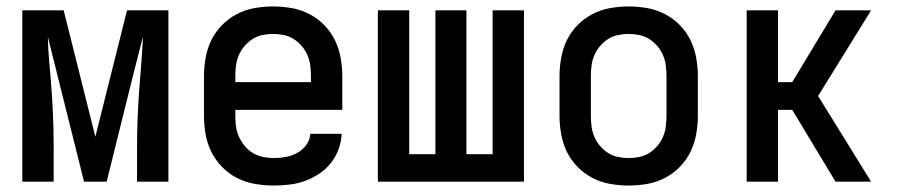

<svg xmlns="http://www.w3.org/2000/svg" viewBox="-20 -562 2790 594"><path d="M310 0H240L128 -448Q129 -405 133 -362.5Q137 -320 140 -277Q143 -234 144.5 -191.5Q146 -149 146 -106V0H49V-530H177L275 -139L373 -530H501V0H404V-106Q404 -148 405.5 -190Q407 -232 410 -274Q413 -316 416.5 -358Q420 -400 422 -442V-448L386 -306Z M827 12Q798 12 769 7Q740 2 714 -11Q688 -24 667.5 -45Q647 -66 634 -92Q621 -118 616 -147Q611 -176 611 -205V-325Q611 -354 616 -382.5Q621 -411 633.5 -437Q646 -463 666.5 -484Q687 -505 713 -518.5Q739 -532 767.5 -537Q796 -542 825 -542Q854 -542 882.5 -537Q911 -532 937 -518.5Q963 -505 983.5 -484Q1004 -463 1016.5 -437Q1029 -411 1034 -382.5Q1039 -354 1039 -325V-222H708V-205Q708 -188 710 -171.5Q712 -155 719 -139.5Q726 -124 737 -110.5Q748 -97 762.5 -88.5Q777 -80 793.5 -76.5Q810 -73 827 -73Q846 -73 864.5 -76.5Q883 -80 899.5 -89Q916 -98 927.5 -113.5Q939 -129 940 -148H1037Q1036 -124 1027.5 -100.5Q1019 -77 1003.5 -57.5Q988 -38 967.5 -24.5Q947 -11 924 -2.5Q901 6 876.5 9Q852 12 827 12ZM708 -308H942V-325Q942 -342 940 -358.5Q938 -375 931.5 -390.5Q925 -406 914 -419Q903 -432 889 -441Q875 -450 858.5 -453.5Q842 -457 825 -457Q808 -457 791.5 -453.5Q775 -450 761 -441Q747 -432 736 -419Q725 -406 718.5 -390.5Q712 -375 710 -358.5Q708 -342 708 -325Z M1149 0V-530H1246V-85H1327V-530H1423V-85H1504V-530H1601V0Z M1925 12Q1896 12 1867.5 7Q1839 2 1813 -11.5Q1787 -25 1766.5 -46Q1746 -67 1733.5 -93Q1721 -119 1716 -147.5Q1711 -176 1711 -205V-325Q1711 -354 1716 -382.5Q1721 -411 1733.5 -437Q1746 -463 1766.5 -484Q1787 -505 1813 -518.5Q1839 -532 1867.5 -537Q1896 -542 1925 -542Q1954 -542 1982.5 -537Q2011 -532 2037 -518.5Q2063 -505 2083.5 -484Q2104 -463 2116.5 -437Q2129 -411 2134 -382.5Q2139 -354 2139 -325V-205Q2139 -176 2134 -147.5Q2129 -119 2116.5 -93Q2104 -67 2083.5 -46Q2063 -25 2037 -11.5Q2011 2 1982.5 7Q1954 12 1925 12ZM1925 -73Q1942 -73 1958.5 -76.5Q1975 -80 1989 -89Q2003 -98 2014 -111Q2025 -124 2031.5 -139.5Q2038 -155 2040 -171.5Q2042 -188 2042 -205V-325Q2042 -342 2040 -358.5Q2038 -375 2031.5 -390.5Q2025 -406 2014 -419Q2003 -432 1989 -441Q1975 -450 1958.5 -453.5Q1942 -457 1925 -457Q1908 -457 1891.5 -453.5Q1875 -450 1861 -441Q1847 -432 1836 -419Q1825 -406 1818.5 -390.5Q1812 -375 1810 -358.5Q1808 -342 1808 -325V-205Q1808 -188 1810 -171.5Q1812 -155 1818.5 -139.5Q1825 -124 1836 -111Q1847 -98 1861 -89Q1875 -80 1891.5 -76.5Q1908 -73 1925 -73Z M2290 0V-530H2387V-308H2431L2565 -530H2675L2511 -265L2675 0H2565L2431 -222H2387V0Z"/></svg>

Font: Lode Dark Term
Style: Bold
Weight: 700
Monospace: yes
Designer: Belleve Invis
Foundry: Belleve Invis
Version: Version 29.2.0